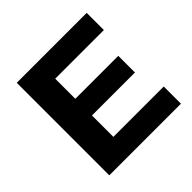

<svg xmlns="http://www.w3.org/2000/svg" viewBox="-177 -864 1027 1027"><g transform="rotate(-45 336.5 -350.0)"><path d="M236 -418H573V-292H236ZM248 -130H629V0H87V-700H616V-570H248Z"/></g></svg>

Font: MOST Montserrat
Style: Bold
Weight: 700
Designer: Julieta Ulanovsky
Foundry: Julieta Ulanovsky
Version: Version 8.000;March 11, 2024;FontCreator 15.0.0.2926 64-bit